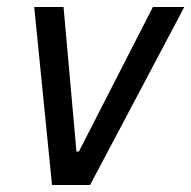

<svg xmlns="http://www.w3.org/2000/svg" viewBox="-20 -530 548 550"><path d="M129 0 78 -510H162L199 -96H206L418 -510H508L238 0Z"/></svg>

Font: Saira Semi Condensed
Style: Italic
Weight: 400
Width: 4
Italic angle: -12°
Designer: Hector Gatti with collaboration of the Omnibus-Type team
Foundry: Omnibus-Type
Version: Version 1.001; ttfautohint (v1.8)